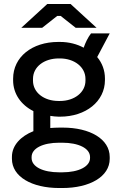

<svg xmlns="http://www.w3.org/2000/svg" viewBox="-20 -739 604 966"><path d="M466 -599 335 -719H218L87 -599H192L268 -659H285L361 -599ZM46 -335C46 -267 86 -211 148 -180V-79C85 -54 40 -8 40 50V60C40 150 140 207 278 207H294C431 207 532 150 532 60V51C532 -40 432 -97 296 -97H280C264 -97 248 -96 233 -95V-156C247 -154 261 -152 275 -152H282C412 -152 508 -229 508 -336V-344C508 -385 494 -422 469 -452L532 -571H438C422 -550 410 -525 401 -499C368 -517 327 -528 282 -528H273C141 -528 46 -452 46 -343ZM146 -342C146 -403 202 -445 276 -445H281C354 -445 410 -402 410 -342V-333C410 -274 354 -231 282 -231H274C202 -231 146 -273 146 -333ZM139 51C139 7 196 -21 278 -21H293C375 -21 433 7 433 51V56C433 99 376 128 293 128H278C196 128 139 100 139 56Z"/></svg>

Font: Fixel Display Medium
Style: Regular
Weight: 500
Designer: AlfaBravo + MacPaw
Foundry: Kyrylo Tkachov, Marchela Mozhyna, Serhii Makarenko, Maria Weinstein, Zakhar Kryvoshyya
Version: Version 1.211